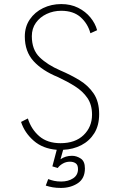

<svg xmlns="http://www.w3.org/2000/svg" viewBox="-20 -726 590 944"><path d="M279.5 198Q257 198 239.5 195Q222 192 205 186.5L217 154.5Q231.5 160 246.2 163.2Q261 166.5 281 166.5Q315.5 166.5 339.5 150.8Q363.5 135 363.5 105.5Q363.5 84.5 352 76.8Q340.5 69 324 69Q304 69 287.8 78.8Q271.5 88.5 264 100L237.5 92L259 10.5Q190.5 5 145.8 -34Q101 -73 83.5 -126.5L117 -143.5Q133.5 -90.5 173.2 -56.2Q213 -22 277.5 -22Q350 -22 391.2 -62Q432.5 -102 432.5 -162.5Q432.5 -211 409.8 -244.2Q387 -277.5 349 -301.5Q311 -325.5 265 -347Q188.5 -378 145.2 -425.2Q102 -472.5 102 -546.5Q102 -594.5 126.5 -630.5Q151 -666.5 191.8 -686.2Q232.5 -706 281 -706Q327.5 -706 364 -687.8Q400.5 -669.5 424.5 -640.2Q448.5 -611 457.5 -577.5L424.5 -562.5Q412 -609.5 376.5 -641.2Q341 -673 281 -673Q242.5 -673 209.5 -657.5Q176.5 -642 156.5 -614Q136.5 -586 136.5 -548Q136.5 -482 174.5 -444.8Q212.5 -407.5 277 -379.5Q327.5 -358 370.8 -331.8Q414 -305.5 440.8 -265.8Q467.5 -226 467.5 -165Q467.5 -109.5 443.8 -71.2Q420 -33 379.8 -12.2Q339.5 8.5 290.5 10.5L277.5 57Q302 40 334 40Q356.5 40 377 53.5Q397.5 67 397.5 102Q397.5 151.5 362.5 174.8Q327.5 198 279.5 198Z"/></svg>

Font: Trispace SemiCondensed Thin
Style: Regular
Weight: 100
Width: 4
Designer: Tyler Finck
Foundry: Etcetera Type Company
Version: Version 1.210; ttfautohint (v1.8.3)